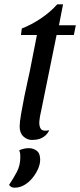

<svg xmlns="http://www.w3.org/2000/svg" viewBox="-20 -627 371 889"><path d="M128 21Q106 21 88.5 5Q71 -11 71 -41Q71 -61 77.5 -98.5Q84 -136 92.5 -179Q101 -222 110 -261Q119 -300 123 -323L151 -465H77L81 -495Q127 -513 170.5 -542.5Q214 -572 245 -607H272L253 -510H331L322 -465H242L171 -116Q167 -100 165 -87.5Q163 -75 162 -64Q161 -39 170.5 -28.5Q180 -18 208 -24Q201 -9 189.5 1Q178 11 163 16Q148 21 128 21ZM48 242Q39 242 33 239Q27 236 22 229Q41 201 57.5 170Q74 139 74 102Q74 92 73.5 85.5Q73 79 69 69Q79 64 90.5 61.5Q102 59 113 59Q134 59 150 71Q166 83 166 112Q166 133 156 155.5Q146 178 129.5 198Q113 218 92 230Q71 242 48 242Z"/></svg>

Font: Sansita Swashed Light Light
Style: Regular
Weight: 300
Version: Version 1.003